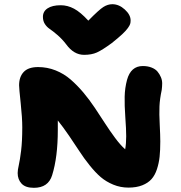

<svg xmlns="http://www.w3.org/2000/svg" viewBox="-20 -897 862 913"><path d="M514.2 -877Q545.9 -877 573.5 -851.8Q601.1 -826.7 601.1 -799.8Q601.1 -790 598.9 -783Q596.7 -775.9 588.1 -763.7Q579.6 -751.5 561 -734.1Q542.5 -716.8 511.2 -691.9Q465.8 -658.7 440.7 -647.5Q415.5 -636.2 379.9 -636.2Q331.1 -636.2 294.9 -686Q275.9 -710.9 253.2 -730.5Q230.5 -750 216.8 -759Q203.1 -768.1 193.6 -782.5Q184.1 -796.9 184.1 -816.9Q184.1 -842.8 206.3 -857.4Q228.5 -872.1 269 -872.1Q301.3 -872.1 332 -855.7Q362.8 -839.4 399.9 -798.8Q451.2 -851.1 471.9 -864Q492.7 -877 514.2 -877ZM141.1 -3.9Q101.1 -3.9 82.5 -23.9Q64 -43.9 64 -74.2Q64 -88.4 69.3 -111.6Q74.7 -134.8 80.3 -179.9Q85.9 -225.1 85.9 -292Q85.9 -335.9 78.4 -406.5Q70.8 -477.1 70.8 -491.2Q70.8 -531.7 92.8 -554.9Q114.7 -578.1 161.1 -578.1Q204.6 -578.1 244.4 -562.3Q284.2 -546.4 316.2 -518.6Q348.1 -490.7 376.5 -457Q404.8 -423.3 430.9 -384.3Q457 -345.2 479.5 -310.3Q502 -275.4 527.3 -241.2Q552.7 -207 575.2 -187Q580.1 -213.9 580.1 -249Q580.1 -282.2 575.9 -339.4Q571.8 -396.5 572.8 -437.5Q573.7 -478.5 584 -517.1Q602.1 -583 659.2 -583Q682.6 -583 700.9 -575.7Q719.2 -568.4 729 -556.6Q738.8 -544.9 745.1 -530Q751.5 -515.1 751.2 -499.5Q751 -483.9 749 -469.2Q739.7 -425.8 738.3 -390.9Q736.8 -356 739.5 -305.2Q742.2 -254.4 742.2 -224.1Q742.2 -182.6 739 -152.1Q735.8 -121.6 726.3 -92.5Q716.8 -63.5 700.4 -45.2Q684.1 -26.9 656.5 -15.9Q628.9 -4.9 590.8 -4.9Q552.7 -4.9 518.6 -19Q484.4 -33.2 459 -54.9Q433.6 -76.7 406 -111.1Q378.4 -145.5 358.2 -177Q337.9 -208.5 308.6 -251.2Q279.3 -293.9 254.9 -324.2V-278.8Q254.9 -150.4 228 -64Q209.5 -3.9 141.1 -3.9Z"/></svg>

Font: Shantell Sans Irregular Bouncy
Style: Regular
Weight: 800
Designer: Stephen Nixon, Anya Danilova, Shantell Martin
Foundry: Arrow Type
Version: Version 1.006;[9816181b4]